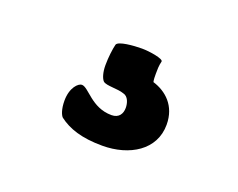

<svg xmlns="http://www.w3.org/2000/svg" viewBox="-46 -93 388 313"><g transform="rotate(20 148.0 63.5)"><path d="M193 23C192 19 192 14 192 9C192 2 192 -5 194 -13C195 -18 170 -22 157 -22C143 -22 116 -20 114 -13C112 -5 110 10 110 24C110 36 113 46 117 50C123 55 142 53 153 57C162 59 165 70 165 78C165 88 160 97 147 97C112 97 97 67 85 67C79 67 67 78 67 101C67 116 71 125 74 128C91 141 114 149 150 149C197 149 237 125 237 81C237 48 216 30 193 23Z"/></g></svg>

Font: Manosque
Style: Regular
Weight: 400
Designer: Ariel Martín Pérez
Foundry: Ariel Martín Pérez
Version: Version 1.005;hotconv 1.0.109;makeotfexe 2.5.65596